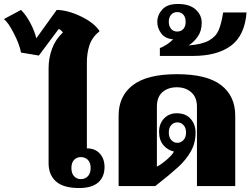

<svg xmlns="http://www.w3.org/2000/svg" viewBox="-87 -938 1263 968"><path d="M158 -115V-595Q158 -645 175.5 -692.5Q193 -740 230 -774Q228 -778 221 -784.5Q214 -791 209 -792L109 -658L19 -673Q11 -715 -17 -769.5Q-45 -824 -67 -842L19 -888Q45 -862 66.5 -821Q88 -780 96 -745L199 -888Q255 -887 321.5 -855Q388 -823 415 -781Q377 -750 364 -710Q351 -670 351 -624V-190Q392 -190 416 -164Q440 -138 440 -96Q440 -46 408 -18Q376 10 312 10Q232 10 195 -23.5Q158 -57 158 -115ZM370 -91Q370 -118 356 -132Q342 -146 321 -146Q300 -146 286.5 -132Q273 -118 273 -91Q273 -64 286.5 -49.5Q300 -35 321 -35Q342 -35 356 -49.5Q370 -64 370 -91Z M511 -355Q511 -454 583 -509Q655 -564 805 -564Q956 -564 1027.5 -509Q1099 -454 1099 -355V0H906V-400Q906 -447 877.5 -472.5Q849 -498 805 -498Q760 -498 732 -473.5Q704 -449 704 -400V-98Q723 -107 752 -131.5Q781 -156 790 -174Q758 -181 736.5 -206.5Q715 -232 715 -274Q715 -314 740 -340.5Q765 -367 804 -367Q850 -367 874.5 -338.5Q899 -310 899 -269Q899 -217 875 -174.5Q851 -132 811 -95.5Q771 -59 696 0H511ZM851 -270Q851 -294 838 -307.5Q825 -321 807 -321Q789 -321 776.5 -307.5Q764 -294 764 -270Q764 -246 776.5 -232Q789 -218 807 -218Q825 -218 838 -232Q851 -246 851 -270Z M719 -696Q733 -700 753 -713Q773 -726 786 -740Q745 -743 725.5 -770Q706 -797 706 -827Q706 -862 731 -890Q756 -918 810 -918Q868 -918 899 -890.5Q930 -863 930 -823Q930 -782 910 -753.5Q890 -725 864 -709Q931 -714 966 -733.5Q1001 -753 1015 -785Q1029 -817 1038 -875H1156Q1147 -759 1077.5 -707.5Q1008 -656 885 -656H719ZM849 -828Q849 -851 837.5 -864Q826 -877 806 -877Q787 -877 775.5 -863.5Q764 -850 764 -828Q764 -806 775.5 -792.5Q787 -779 806 -779Q826 -779 837.5 -792Q849 -805 849 -828Z"/></svg>

Font: Trirong Black
Style: Regular
Weight: 900
Designer: Katatrad Team
Foundry: CadsonDemak
Version: Version 1.001